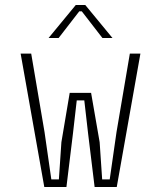

<svg xmlns="http://www.w3.org/2000/svg" viewBox="-20 -743 640 763"><path d="M376 -178 386 -30H416L443 -218L496 -530H538L444 0H356L330 -213L315 -344H285L270 -213L244 0H156L62 -530H104L157 -218L184 -30H214L224 -178L257 -374H342ZM173 -592 281 -723H319L427 -592H387L305 -698H295L213 -592Z"/></svg>

Font: Fliege Mono Thin
Style: Regular
Weight: 100
Version: Version 0.020;Glyphs 3.3 (3306)